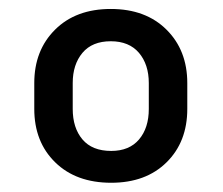

<svg xmlns="http://www.w3.org/2000/svg" viewBox="-20 -741 492 424"><path d="M225.6 -337.4Q147.9 -337.4 101.8 -382.6Q55.7 -427.7 55.7 -500.5V-557.6Q55.7 -629.9 101.6 -675.5Q147.5 -721.2 224.6 -721.2Q301.8 -721.2 347.7 -675.5Q393.6 -629.9 393.6 -557.6V-500.5Q393.6 -427.7 347.9 -382.6Q302.2 -337.4 225.6 -337.4ZM225.6 -407.7Q265.6 -407.7 287.1 -433.1Q308.6 -458.5 308.6 -500.5V-557.6Q308.6 -598.6 286.9 -624.3Q265.1 -649.9 224.6 -649.9Q183.6 -649.9 162.1 -624.3Q140.6 -598.6 140.6 -557.6V-500.5Q140.6 -458.5 162.1 -433.1Q183.6 -407.7 225.6 -407.7Z"/></svg>

Font: Roboto Slab LO Medium
Style: Regular
Weight: 500
Designer: Google
Version: Version 2.000